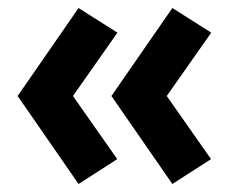

<svg xmlns="http://www.w3.org/2000/svg" viewBox="-20 -498 604 479"><path d="M410 -39 258 -258.5 410 -478 507 -416.5 396 -258.5 506.5 -101ZM176 -39 24 -258.5 176 -478 273 -416.5 162 -258.5 272.5 -101Z"/></svg>

Font: Geologica SemiBold
Style: Regular
Weight: 600
Designer: Sindre Bremnes, Frode Helland
Foundry: Monokrom Skriftforlag AS
Version: Version 1.010;gftools[0.9.28]